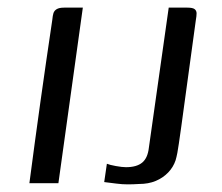

<svg xmlns="http://www.w3.org/2000/svg" viewBox="-20 -480 581 503"><path d="M57 0Q71 -107 86 -214Q101 -321 117 -428Q118 -439 120 -445.5Q122 -452 128.5 -456Q135 -460 148 -460H197L133 0ZM455 -149Q452 -130 448.5 -103.5Q445 -77 440 -60Q434 -42 420.5 -28Q407 -14 388 -6Q369 2 344 2Q329 3 314.5 3Q300 3 285 1Q270 -1 253 -3L260 -51Q267 -48 283.5 -45Q300 -42 310 -42Q338 -42 352.5 -54Q367 -66 370 -93L422 -460H471Q485 -460 490 -456Q495 -452 495 -445Q495 -438 493 -427Z"/></svg>

Font: Genos
Style: Italic
Weight: 400
Italic angle: -8°
Version: Version 1.010